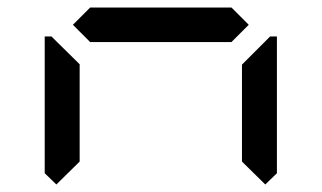

<svg xmlns="http://www.w3.org/2000/svg" viewBox="-20 -566 856 511"><path d="M130 -75 99 -105V-469H117L130 -456L192 -395V-136ZM596 -546 642 -500 596 -454H220L174 -500L220 -546ZM686 -456 699 -469H717V-105L686 -75L624 -136V-394Z"/></svg>

Font: DSEG7 Classic Mini
Style: Regular
Weight: 400
Designer: Keshikan(Twitter:@keshinomi_88pro)
Version: Version 0.46